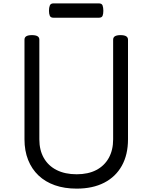

<svg xmlns="http://www.w3.org/2000/svg" viewBox="-20 -1098 903 1137"><path d="M434 19Q362 19 305 -1Q248 -21 208 -59Q168 -97 146.5 -151Q125 -205 125 -273V-863Q125 -877 136 -883.5Q147 -890 169 -890Q191 -890 202 -883.5Q213 -877 213 -863V-273Q213 -209 239.5 -162.5Q266 -116 315.5 -91Q365 -66 434 -66Q502 -66 550 -91Q598 -116 624 -162.5Q650 -209 650 -273V-863Q650 -877 661 -883.5Q672 -890 694 -890Q738 -890 738 -863V-273Q738 -182 701.5 -116.5Q665 -51 597 -16Q529 19 434 19ZM297 -993Q280 -993 275 -1004.5Q270 -1016 270 -1034Q270 -1053 275 -1065.5Q280 -1078 297 -1078H565Q583 -1078 587.5 -1065.5Q592 -1053 592 -1034Q592 -1016 587.5 -1004.5Q583 -993 565 -993Z"/></svg>

Font: Playwrite GB S
Style: Regular
Weight: 400
Designer: Veronika Burian, José Scaglione
Foundry: TypeTogether
Version: Version 1.000